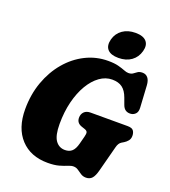

<svg xmlns="http://www.w3.org/2000/svg" viewBox="-166 -1050 1050 1186"><g transform="rotate(20 359.0 -457.0)"><path d="M420 -710Q461.5 -710 488 -703Q514.5 -696 531.8 -689Q549 -682 561.5 -682Q580 -682 591 -690Q602 -698 613.5 -706Q625 -714 644.5 -714Q666.5 -714 680 -697.8Q693.5 -681.5 695.5 -650L704 -505.5Q705.5 -479 693.2 -465.8Q681 -452.5 663.5 -450.5Q621 -446 606 -488.5L590.5 -531Q575.5 -572.5 550.2 -591.2Q525 -610 483.5 -610Q440 -610 401.5 -582.2Q363 -554.5 333.5 -504.8Q304 -455 287.2 -387.8Q270.5 -320.5 270.5 -241.5Q270.5 -166 293.5 -133.5Q316.5 -101 356 -101Q384.5 -101 402 -117Q419.5 -133 429 -170L442 -220Q447.5 -240.5 444.8 -250Q442 -259.5 427.5 -264.5L404 -272.5Q370 -284.5 370 -318.5Q370 -342.5 384.8 -357.5Q399.5 -372.5 427 -372.5H669.5Q699 -372.5 708.8 -359Q718.5 -345.5 718.5 -325.5Q718.5 -305.5 707.5 -292.5Q696.5 -279.5 684 -272L669 -263Q651.5 -252.5 644.5 -224.5L600.5 -56.5Q590.5 -17.5 575.8 -1.2Q561 15 536.5 15Q516.5 15 501.8 5.2Q487 -4.5 473.2 -14.2Q459.5 -24 441.5 -24Q426.5 -24 406.5 -15.5Q386.5 -7 356.8 1.5Q327 10 282.5 10Q170 10 104.8 -60.2Q39.5 -130.5 39.5 -255Q39.5 -351.5 69.2 -434.2Q99 -517 151.5 -579Q204 -641 273 -675.5Q342 -710 420 -710ZM471.5 -748.5Q421.5 -748.5 400 -772.5Q378.5 -796.5 390 -840.5Q401.5 -882.5 435.8 -906.5Q470 -930.5 520 -930.5Q570.5 -930.5 591.8 -906.5Q613 -882.5 601.5 -840.5Q590 -797.5 556 -773Q522 -748.5 471.5 -748.5Z"/></g></svg>

Font: Fraunces 144pt SuperSoft Black
Style: Italic
Weight: 900
Italic angle: -16°
Version: Version 1.000;[b76b70a41]